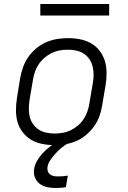

<svg xmlns="http://www.w3.org/2000/svg" viewBox="-20 -719 640 962"><path d="M252 8Q252 8 252 8Q252 8 252 8Q221 8 191 2Q161 -4 136.5 -18.5Q112 -33 94 -56Q76 -79 68 -107Q60 -135 60 -166Q60 -197 65 -228L81 -328Q86 -355 95.5 -382Q105 -409 121.5 -433Q138 -457 161.5 -476.5Q185 -496 211.5 -507.5Q238 -519 266 -523.5Q294 -528 321 -528Q321 -528 321 -528Q321 -528 321 -528Q352 -528 382 -522Q412 -516 437 -501.5Q462 -487 479.5 -464Q497 -441 505.5 -413Q514 -385 514 -354Q514 -323 509 -292L492 -192Q488 -165 478.5 -138Q469 -111 452 -87Q435 -63 412 -43.5Q389 -24 362.5 -12.5Q336 -1 308 3.5Q280 8 252 8ZM253 -50Q273 -50 294 -53.5Q315 -57 334.5 -66.5Q354 -76 371 -90.5Q388 -105 399.5 -123Q411 -141 418 -161Q425 -181 428 -202L445 -302Q449 -323 449 -344.5Q449 -366 444 -386Q439 -406 428 -422.5Q417 -439 400 -450Q383 -461 362.5 -465.5Q342 -470 320 -470Q300 -470 279.5 -466.5Q259 -463 239.5 -453.5Q220 -444 203 -429.5Q186 -415 174 -397Q162 -379 155 -359Q148 -339 145 -318L128 -218Q125 -197 124.5 -175.5Q124 -154 129 -134Q134 -114 145.5 -97.5Q157 -81 173.5 -70Q190 -59 211 -54.5Q232 -50 253 -50ZM259 223Q237 223 216 218.5Q195 214 179 202Q163 190 155 170Q147 150 151 128Q154 107 165.5 87Q177 67 192.5 50Q208 33 226.5 18.5Q245 4 265 -7L267 -8H320L319 0Q302 10 286.5 23Q271 36 257.5 51Q244 66 232.5 82.5Q221 99 218 118Q216 129 219.5 139Q223 149 231 155Q239 161 249.5 163Q260 165 271 165Q283 165 295 164Q307 163 320 161L310 219Q297 221 284.5 222Q272 223 259 223ZM182 -641V-699H527V-641Z"/></svg>

Font: Iosevka SS04 Lt Ex Obl
Style: Regular
Weight: 300
Width: 7
Italic angle: -9°
Monospace: yes
Designer: Belleve Invis
Foundry: Belleve Invis
Version: Version 19.0.0; ttfautohint (v1.8.4)